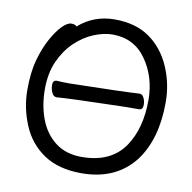

<svg xmlns="http://www.w3.org/2000/svg" viewBox="-82 -801 909 907"><g transform="rotate(10 372.5 -347.5)"><path d="M366 24Q257 24 186 -23.5Q115 -71 81 -152.5Q47 -234 47 -320Q47 -405 63.5 -464Q80 -523 104.5 -568Q129 -613 154 -638.5Q179 -664 198 -664Q216 -664 224 -655Q297 -719 397 -719Q497 -719 563.5 -672.5Q630 -626 665.5 -545.5Q701 -465 701 -375Q701 -198 621 -91Q532 24 366 24ZM354 -52Q495 -52 560 -148Q619 -236 619 -371Q619 -481 561 -564Q503 -647 399 -647Q357 -647 309.5 -627.5Q262 -608 221 -569Q180 -530 154 -472.5Q128 -415 128 -338Q128 -260 152.5 -195Q177 -130 227.5 -91Q278 -52 354 -52ZM189 -309Q174 -309 166 -326.5Q158 -344 158 -363Q158 -386 177 -386Q205 -384 236 -384Q493 -389 572 -394H573Q586 -394 593.5 -378.5Q601 -363 601 -345Q601 -321 582 -321Q510 -321 490 -320Q247 -314 190 -309Z"/></g></svg>

Font: LXGW WenKai TC
Style: Bold
Weight: 700
Designer: LXGW / Fontworks Inc.
Foundry: LXGW / Fontworks Inc.
Version: Version 1.330;April 28, 2024